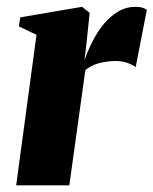

<svg xmlns="http://www.w3.org/2000/svg" viewBox="-20 -556 460 576"><path d="M28.5 0 89.5 -451.5 36.5 -477 41 -504 226 -535.5 249 -517.5 239.5 -426.5 233.5 -375.5Q243.5 -404 257.8 -432.2Q272 -460.5 291.2 -483.8Q310.5 -507 334.2 -521.2Q358 -535.5 386.5 -535.5Q400 -535.5 408.5 -532.5Q417 -529.5 420.5 -526.5L387 -354.5Q384 -358.5 366.5 -365.8Q349 -373 326.5 -373Q312.5 -373 299.2 -371Q286 -369 274.5 -365.8Q263 -362.5 253.2 -357.2Q243.5 -352 236 -345.5L188 0Z"/></svg>

Font: Merriweather 96pt Black
Style: Italic
Weight: 900
Italic angle: -7.8°
Version: Version 2.101